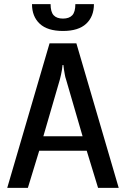

<svg xmlns="http://www.w3.org/2000/svg" viewBox="-20 -910 610 930"><path d="M15 0ZM455 0 400 -180H170L115 0H15L220 -700H350L555 0ZM190 -250H380L300 -525Q296 -536 294 -548.5Q292 -561 290 -572Q288 -584 287 -595H283Q282 -583 280 -571Q278 -560 275.5 -548Q273 -536 270 -525ZM285 -820Q315 -820 330 -836Q345 -852 345 -890H435Q435 -830 397.5 -795Q360 -760 285 -760Q210 -760 172.5 -795Q135 -830 135 -890H225Q225 -852 240 -836Q255 -820 285 -820Z"/></svg>

Font: Scada
Style: Regular
Weight: 400
Designer: Jovanny Lemonad
Foundry: Jovanny Lemonad
Version: Version 3.005; ttfautohint (v0.91) -l 8 -r 50 -G 200 -x 0 -w